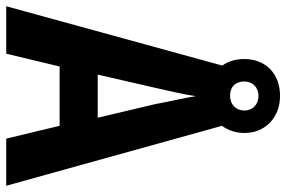

<svg xmlns="http://www.w3.org/2000/svg" viewBox="-171 -746 917 615"><g transform="rotate(90 287.5 -438.5)"><path d="M424 0H575L383 -691C397 -710 406 -735 406 -763C406 -830 356 -877 287 -877C216 -877 169 -831 169 -762C169 -734 177 -710 190 -692L0 0H152L193 -171H383ZM287 -717C257 -717 241 -735 241 -763C241 -790 261 -808 287 -808C314 -808 334 -790 334 -763C334 -735 314 -717 287 -717ZM314 -475 357 -293H219L261 -476C270 -515 283 -571 288 -607C294 -570 306 -518 314 -475Z"/></g></svg>

Font: Noto Sans Armenian Condensed
Style: Bold
Weight: 700
Width: 3
Designer: Monotype Design Team
Foundry: Monotype Imaging Inc.
Version: Version 2.008